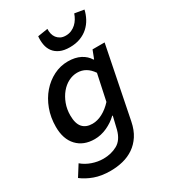

<svg xmlns="http://www.w3.org/2000/svg" viewBox="-223 -851 1046 1171"><g transform="rotate(-30 300.0 -265.5)"><path d="M204 206Q140 206 92 188.5Q44 171 9 144L57 68Q86 93 125 106.5Q164 120 203 120Q258 120 301.5 96Q345 72 362 8L383 -80H379Q347 -49 304 -29.5Q261 -10 217 -10Q139 -10 93.5 -58.5Q48 -107 48 -193Q48 -259 69 -315.5Q90 -372 126 -413.5Q162 -455 209.5 -479Q257 -503 310 -503Q361 -503 397 -484.5Q433 -466 452 -434H456L478 -491H563L463 8Q452 63 427.5 100.5Q403 138 368.5 161.5Q334 185 292 195.5Q250 206 204 206ZM252 -98Q287 -98 323 -117Q359 -136 391 -171L430 -354Q389 -415 325 -415Q293 -415 263 -399.5Q233 -384 210 -356Q187 -328 173 -290.5Q159 -253 159 -210Q159 -152 183 -125Q207 -98 252 -98ZM366 -571Q325 -571 297.5 -583.5Q270 -596 254 -617.5Q238 -639 233 -667Q228 -695 231 -726L302 -737Q301 -719 305 -702.5Q309 -686 318.5 -673.5Q328 -661 343 -653Q358 -645 380 -645Q402 -645 420 -653Q438 -661 451.5 -673.5Q465 -686 475 -702.5Q485 -719 491 -737L557 -726Q550 -695 535 -667Q520 -639 496.5 -617.5Q473 -596 440.5 -583.5Q408 -571 366 -571Z"/></g></svg>

Font: Source Code Pro Semibold
Style: Italic
Weight: 600
Italic angle: -11°
Monospace: yes
Designer: Paul D. Hunt, Teo Tuominen
Foundry: Adobe Systems Incorporated
Version: Version 1.050;PS 1.000;hotconv 16.6.51;makeotf.lib2.5.65220